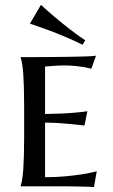

<svg xmlns="http://www.w3.org/2000/svg" viewBox="-20 -757 458 780"><path d="M64 -524.9Q111.8 -524.9 162.1 -525.1Q212.4 -525.4 255.4 -526.1Q298.3 -526.9 329.3 -527.8Q360.4 -528.8 370.1 -530.8L351.1 -478Q337.9 -481.4 321.3 -484.4Q306.6 -486.8 285.9 -489Q265.1 -491.2 237.8 -491.2Q228 -491.2 215.3 -490.5Q202.6 -489.7 190.9 -488.8Q177.2 -487.8 163.1 -486.8V-293.9Q202.6 -294.4 234.4 -295.9Q266.1 -297.4 288.6 -299.8Q314.9 -301.8 335 -305.2L323.2 -247.1Q296.4 -250.5 269 -252.9Q245.6 -255.4 217.3 -257.1Q189 -258.8 163.1 -258.8V-37.1Q208.5 -37.1 246.6 -40.8Q284.7 -44.4 313 -48.8Q346.2 -54.2 373 -61L361.8 2.9Q354.5 2.4 338.1 1.7Q321.8 1 304 0.7Q286.1 0.5 270.5 0.2Q254.9 0 249 0H64V-2Q67.4 -12.2 70.1 -28.3Q72.8 -44.4 74.5 -68.1Q76.2 -91.8 77.1 -124.5Q78.1 -157.2 78.1 -201.2V-324.2Q78.1 -368.2 77.1 -400.6Q76.2 -433.1 74.5 -456.8Q72.8 -480.5 70.1 -496.6Q67.4 -512.7 64 -522.9V-524.9ZM146.5 -737.3Q174.3 -711.4 204.6 -686Q230.5 -664.1 262.5 -639.2Q294.4 -614.3 326.2 -593.3L315.4 -575.2Q298.3 -584 280.3 -592Q262.2 -600.1 243.9 -607.9Q225.6 -615.7 208 -622.6Q190.4 -629.4 174.8 -635.3Q137.2 -648.9 101.6 -661.1Z"/></svg>

Font: Marcellus SC
Style: Regular
Weight: 400
Designer: Astigmatic (AOETI)
Foundry: Astigmatic (AOETI)
Version: Version 1.001